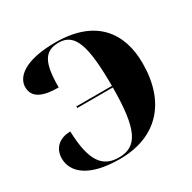

<svg xmlns="http://www.w3.org/2000/svg" viewBox="-162 -885 1056 1057"><g transform="rotate(-30 366.5 -357.0)"><path d="M307 10C543 10 679 -137 679 -385C679 -576 578 -724 319 -724C120 -724 53 -655 53 -593C53 -523 117 -500 212 -500C212 -658 244 -714 335 -714C435 -714 470 -622 470 -361H244V-351H470C469 -92 427 0 308 0C204 0 152 -67 146 -258C75 -258 31 -216 31 -152C31 -65 111 10 307 10Z"/></g></svg>

Font: Noto Serif Display Black
Style: Regular
Weight: 900
Designer: Monotype Design Team
Foundry: Monotype Imaging Inc.
Version: Version 2.009